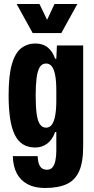

<svg xmlns="http://www.w3.org/2000/svg" viewBox="-20 -761 471 958"><path d="M204 177Q153 177 117.5 158Q82 139 63.5 103.5Q45 68 44 18H168Q169 45 175.5 60Q182 75 192 80.5Q202 86 213 86Q232 86 242 74Q252 62 256.5 40Q261 18 261 -9V-102H255Q241 -63 215 -44Q189 -25 156 -25Q119 -25 93.5 -41.5Q68 -58 52.5 -91Q37 -124 30 -173Q23 -222 23 -285Q23 -385 39.5 -441.5Q56 -498 86.5 -521Q117 -544 156 -544Q194 -544 218.5 -524Q243 -504 255 -468H261L264 -534H395V-31Q395 49 374.5 94Q354 139 312 158Q270 177 204 177ZM210 -124Q228 -124 239 -139.5Q250 -155 255.5 -185Q261 -215 261 -260V-309Q261 -358 255 -387.5Q249 -417 238 -430.5Q227 -444 210 -444Q189 -444 178 -425.5Q167 -407 162.5 -371.5Q158 -336 158 -285Q158 -228 163 -192.5Q168 -157 179.5 -140.5Q191 -124 210 -124ZM143 -596 63 -741H177L215 -662L252 -741H366L286 -596Z"/></svg>

Font: Mona Sans Condensed
Style: Bold
Weight: 700
Width: 3
Designer: Deni Anggara
Foundry: GitHub
Version: Version 2.000